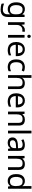

<svg xmlns="http://www.w3.org/2000/svg" viewBox="2571 -3371 1040 6222"><g transform="rotate(90 3091.0 -260.0)"><path d="M275 -546Q328 -546 370.5 -526Q413 -506 443 -465H448L460 -536H530V9Q530 85 504 136.5Q478 188 425 214Q372 240 290 240Q232 240 183.5 231.5Q135 223 97 206V125Q135 145 186 156Q237 167 295 167Q364 167 403.5 126.5Q443 86 443 16V-5Q443 -17 444 -39.5Q445 -62 446 -71H442Q414 -30 372.5 -10Q331 10 276 10Q172 10 113.5 -63Q55 -136 55 -267Q55 -395 113.5 -470.5Q172 -546 275 -546ZM287 -472Q220 -472 183 -418.5Q146 -365 146 -266Q146 -167 182.5 -114.5Q219 -62 289 -62Q330 -62 359 -72.5Q388 -83 407 -105.5Q426 -128 435 -163Q444 -198 444 -246V-267Q444 -340 427.5 -385Q411 -430 376 -451Q341 -472 287 -472Z M950 -546Q965 -546 982.5 -544.5Q1000 -543 1013 -540L1002 -459Q989 -462 973.5 -464Q958 -466 944 -466Q903 -466 867 -443.5Q831 -421 809.5 -380.5Q788 -340 788 -286V0H700V-536H772L782 -438H786Q812 -482 853 -514Q894 -546 950 -546Z M1201 -536V0H1113V-536ZM1158 -737Q1178 -737 1193.5 -723.5Q1209 -710 1209 -681Q1209 -653 1193.5 -639Q1178 -625 1158 -625Q1136 -625 1121 -639Q1106 -653 1106 -681Q1106 -710 1121 -723.5Q1136 -737 1158 -737Z M1578 -546Q1647 -546 1696.5 -516Q1746 -486 1772.5 -431.5Q1799 -377 1799 -304V-251H1432Q1434 -160 1478.5 -112.5Q1523 -65 1603 -65Q1654 -65 1693.5 -74.5Q1733 -84 1775 -102V-25Q1734 -7 1694 1.5Q1654 10 1599 10Q1523 10 1464.5 -21Q1406 -52 1373.5 -113.5Q1341 -175 1341 -264Q1341 -352 1370.5 -415Q1400 -478 1453.5 -512Q1507 -546 1578 -546ZM1577 -474Q1514 -474 1477.5 -433.5Q1441 -393 1434 -321H1707Q1706 -389 1675 -431.5Q1644 -474 1577 -474Z M2150 10Q2079 10 2023.5 -19Q1968 -48 1936.5 -109Q1905 -170 1905 -265Q1905 -364 1938 -426Q1971 -488 2027.5 -517Q2084 -546 2156 -546Q2197 -546 2235 -537.5Q2273 -529 2297 -517L2270 -444Q2246 -453 2214 -461Q2182 -469 2154 -469Q2100 -469 2065 -446Q2030 -423 2013 -378Q1996 -333 1996 -266Q1996 -202 2013 -157Q2030 -112 2064 -89Q2098 -66 2149 -66Q2193 -66 2226.5 -75Q2260 -84 2288 -97V-19Q2261 -5 2228.5 2.5Q2196 10 2150 10Z M2503 -537Q2503 -518 2501.5 -498Q2500 -478 2498 -462H2504Q2521 -490 2547 -508Q2573 -526 2605 -535.5Q2637 -545 2671 -545Q2736 -545 2779.5 -524.5Q2823 -504 2845 -461Q2867 -418 2867 -349V0H2780V-343Q2780 -408 2751 -440Q2722 -472 2660 -472Q2570 -472 2536.5 -421.5Q2503 -371 2503 -277V0H2415V-760H2503Z M3240 -546Q3309 -546 3358.5 -516Q3408 -486 3434.5 -431.5Q3461 -377 3461 -304V-251H3094Q3096 -160 3140.5 -112.5Q3185 -65 3265 -65Q3316 -65 3355.5 -74.5Q3395 -84 3437 -102V-25Q3396 -7 3356 1.5Q3316 10 3261 10Q3185 10 3126.5 -21Q3068 -52 3035.5 -113.5Q3003 -175 3003 -264Q3003 -352 3032.5 -415Q3062 -478 3115.5 -512Q3169 -546 3240 -546ZM3239 -474Q3176 -474 3139.5 -433.5Q3103 -393 3096 -321H3369Q3368 -389 3337 -431.5Q3306 -474 3239 -474Z M3855 -546Q3951 -546 4000 -499.5Q4049 -453 4049 -349V0H3962V-343Q3962 -408 3933 -440Q3904 -472 3842 -472Q3753 -472 3719 -422Q3685 -372 3685 -278V0H3597V-536H3668L3681 -463H3686Q3704 -491 3730.5 -509.5Q3757 -528 3789 -537Q3821 -546 3855 -546Z M4303 0H4215V-760H4303Z M4676 -545Q4774 -545 4821 -502Q4868 -459 4868 -365V0H4804L4787 -76H4783Q4760 -47 4735.5 -27.5Q4711 -8 4679.5 1Q4648 10 4603 10Q4530 10 4482 -28.5Q4434 -67 4434 -149Q4434 -229 4497 -272.5Q4560 -316 4691 -320L4782 -323V-355Q4782 -422 4753 -448Q4724 -474 4671 -474Q4629 -474 4591 -461.5Q4553 -449 4520 -433L4493 -499Q4528 -518 4576 -531.5Q4624 -545 4676 -545ZM4702 -259Q4602 -255 4563.5 -227Q4525 -199 4525 -148Q4525 -103 4552.5 -82Q4580 -61 4623 -61Q4691 -61 4736 -98.5Q4781 -136 4781 -214V-262Z M5292 -546Q5388 -546 5437 -499.5Q5486 -453 5486 -349V0H5399V-343Q5399 -408 5370 -440Q5341 -472 5279 -472Q5190 -472 5156 -422Q5122 -372 5122 -278V0H5034V-536H5105L5118 -463H5123Q5141 -491 5167.5 -509.5Q5194 -528 5226 -537Q5258 -546 5292 -546Z M5842 10Q5742 10 5682 -59.5Q5622 -129 5622 -267Q5622 -405 5682.5 -475.5Q5743 -546 5843 -546Q5905 -546 5944.5 -523Q5984 -500 6009 -467H6015Q6014 -480 6011.5 -505.5Q6009 -531 6009 -546V-760H6097V0H6026L6013 -72H6009Q5985 -38 5945 -14Q5905 10 5842 10ZM5856 -63Q5941 -63 5975.5 -109.5Q6010 -156 6010 -250V-266Q6010 -366 5977 -419.5Q5944 -473 5855 -473Q5784 -473 5748.5 -416.5Q5713 -360 5713 -265Q5713 -169 5748.5 -116Q5784 -63 5856 -63Z"/></g></svg>

Font: Noto Sans Cham
Style: Regular
Weight: 400
Designer: Monotype Design Team
Foundry: Monotype Imaging Inc.
Version: Version 2.002